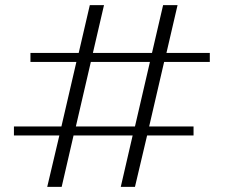

<svg xmlns="http://www.w3.org/2000/svg" viewBox="-20 -714 871 744"><path d="M616 -474 558 -224H730V-189H550L503 10H448L494 -189H265L219 10H163L210 -189H34V-224H218L276 -474H98V-509H285L328 -694H383L340 -509H569L612 -694H668L625 -509H793V-474ZM561 -474H332L274 -224H503Z"/></svg>

Font: Taviraj Light
Style: Regular
Weight: 300
Designer: Katatrad Team
Foundry: CadsonDemak
Version: Version 1.001